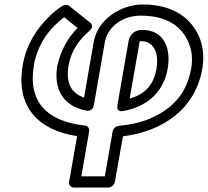

<svg xmlns="http://www.w3.org/2000/svg" viewBox="-20 -581 929 859"><path d="M609 -511C734 -511 798 -457 826 -385C838 -355 843 -316 835 -273C815 -158 746 -91 650 -50C612 -34 566 -23 511 -18C498 -17 486 -5 484 7L449 208H344L379 6C381 -7 372 -18 361 -19C190 -38 103 -125 132 -291C149 -387 205 -458 267 -504L327 -456C285 -413 253 -359 238 -292L237 -291C217 -179 265 -106 366 -86C372 -85 395 -83 400 -111L449 -392C462 -464 531 -511 609 -511ZM885 -273C894 -325 889 -371 874 -409C840 -496 759 -561 618 -561C593 -561 567 -556 543 -548C477 -525 413 -473 399 -392L356 -144C298 -166 273 -209 287 -290C299 -356 336 -405 380 -443C402 -462 388 -476 383 -480L289 -555C282 -560 270 -561 260 -555C238 -541 218 -525 199 -506C145 -453 98 -383 82 -291C49 -104 151 2 325 28L289 233C287 244 295 258 310 258H465C476 258 491 248 494 233L530 29C705 7 853 -90 885 -273ZM617 -447C604 -447 588 -445 575 -433C562 -422 557 -408 555 -396L505 -109C504 -102 502 -80 529 -84C632 -101 711 -164 730 -273C746 -362 716 -447 617 -447ZM608 -397C624 -397 636 -394 645 -389C676 -372 690 -332 680 -273C667 -199 627 -159 560 -140L605 -396V-397Z"/></svg>

Font: Asimov
Style: WidOuIt
Weight: 500
Designer: Google
Version: Version 2.000980; 2014